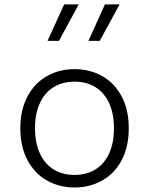

<svg xmlns="http://www.w3.org/2000/svg" viewBox="-20 -818 660 850"><path d="M310 12Q242.5 12 188 -18.8Q133.5 -49.5 101.8 -108.8Q70 -168 70 -250Q70 -332 101.8 -391.2Q133.5 -450.5 188 -481.2Q242.5 -512 310 -512Q377.5 -512 432.2 -481.2Q487 -450.5 518.5 -391.5Q550 -332.5 550 -250Q550 -167.5 518.5 -108.5Q487 -49.5 432.2 -18.8Q377.5 12 310 12ZM310 -456.5Q257.5 -456.5 218 -432.5Q178.5 -408.5 156.8 -362Q135 -315.5 135 -250Q135 -184.5 156.8 -138Q178.5 -91.5 218 -67.5Q257.5 -43.5 310 -43.5Q362.5 -43.5 401.8 -67.5Q441 -91.5 462.8 -138Q484.5 -184.5 484.5 -250Q484.5 -315.5 462.8 -362Q441 -408.5 401.8 -432.5Q362.5 -456.5 310 -456.5ZM264 -798.5H328.5L241 -637H190.5ZM444.5 -798.5H509.5L421.5 -637H371.5Z"/></svg>

Font: Monaspace Neon Var
Style: Regular
Weight: 400
Designer: Riley Cran and the Lettermatic Team
Version: Version 1.000 (Monaspace Neon Var)